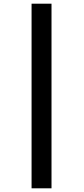

<svg xmlns="http://www.w3.org/2000/svg" viewBox="-20 -787 453 1040"><path d="M151 233H259V-767H151Z"/></svg>

Font: Noto Sans UI Condensed
Style: Bold
Weight: 700
Width: 3
Designer: Monotype Design Team
Foundry: Monotype Imaging Inc.
Version: 1.001